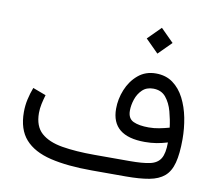

<svg xmlns="http://www.w3.org/2000/svg" viewBox="-79 -808 1017 901"><g transform="rotate(10 429.5 -358.0)"><path d="M621.6 -716.3 683.1 -654.8 621.6 -593.3 560.1 -654.8ZM742.7 -191.4Q717.3 -183.6 691.4 -179.2Q665.5 -174.8 634.8 -174.8Q475.6 -174.8 475.6 -305.2Q475.6 -351.6 493.9 -396.5Q512.2 -441.4 547.1 -470.9Q582 -500.5 631.8 -500.5Q679.2 -500.5 712.6 -476.1Q746.1 -451.7 767.1 -410.6Q788.1 -369.6 797.9 -319.6Q807.6 -269.5 807.6 -218.3Q807.6 -148.4 796.1 -105.2Q784.7 -62 758.1 -39.3Q731.4 -16.6 686.8 -8.3Q642.1 0 575.7 0H413.6Q296.9 0 216.1 -19.3Q135.3 -38.6 93.8 -85.4Q52.2 -132.3 52.2 -214.8Q52.2 -246.1 58.8 -275.6Q65.4 -305.2 76.2 -333.5L138.7 -310.1Q132.3 -289.1 127.4 -266.4Q122.6 -243.7 122.6 -222.7Q122.6 -159.7 158 -127.9Q193.4 -96.2 258.5 -85.2Q323.7 -74.2 413.6 -74.2H581.5Q642.1 -74.2 677.2 -81.8Q712.4 -89.4 727.5 -114.3Q742.7 -139.2 742.7 -191.4ZM641.1 -245.1Q666.5 -245.1 690.4 -249.8Q714.4 -254.4 738.8 -261.2Q734.4 -297.9 723.9 -336.7Q713.4 -375.5 691.7 -401.9Q669.9 -428.2 631.3 -428.2Q599.6 -428.2 579.6 -408.9Q559.6 -389.6 550.3 -361.6Q541 -333.5 541 -307.6Q541 -270 567.9 -257.6Q594.7 -245.1 641.1 -245.1Z"/></g></svg>

Font: Vazirmatn FD Light
Style: Regular
Weight: 300
Designer: Saber Rastikerdar
Foundry: Saber Rastikerdar
Version: Version 33.003